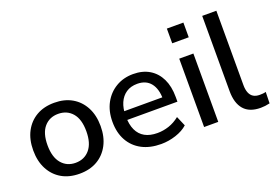

<svg xmlns="http://www.w3.org/2000/svg" viewBox="-98 -992 1847 1288"><g transform="rotate(-20 825.5 -348.5)"><path d="M283 9Q209 9 155.5 -22Q102 -53 72 -110Q42 -167 42 -244Q42 -322 72 -378.5Q102 -435 155.5 -466Q209 -497 283 -497Q356 -497 409.5 -466Q463 -435 493 -378Q523 -321 523 -244Q523 -167 493 -110Q463 -53 409.5 -22Q356 9 283 9ZM282 -69Q345 -69 383 -114Q421 -159 421 -244Q421 -330 383 -374Q345 -418 282 -418Q220 -418 182 -374Q144 -330 144 -244Q144 -159 182 -114Q220 -69 282 -69Z M865 9Q785 9 727.5 -21.5Q670 -52 638.5 -108.5Q607 -165 607 -243Q607 -319 638 -376Q669 -433 723 -465Q777 -497 846 -497Q914 -497 962.5 -467.5Q1011 -438 1037 -384Q1063 -330 1063 -255V-221H687V-283H995L978 -269Q978 -344 945 -385Q912 -426 850 -426Q803 -426 770.5 -404Q738 -382 721 -343Q704 -304 704 -252V-246Q704 -188 722.5 -148.5Q741 -109 777 -89Q813 -69 866 -69Q908 -69 948.5 -82.5Q989 -96 1025 -125L1055 -55Q1022 -25 970 -8Q918 9 865 9Z M1164 -601V-706H1282V-601ZM1173 0V-488H1274V0Z M1575 9Q1495 9 1455.5 -36.5Q1416 -82 1416 -168V-705H1517V-174Q1517 -142 1526 -119.5Q1535 -97 1553 -86Q1571 -75 1598 -75Q1610 -75 1621 -76Q1632 -77 1642 -80L1640 1Q1623 5 1607 7Q1591 9 1575 9Z"/></g></svg>

Font: Nunito Sans 12pt ExtraLight 12pt SemiBold
Style: Regular
Weight: 600
Version: Version 3.101;gftools[0.9.27]